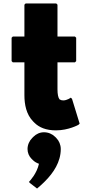

<svg xmlns="http://www.w3.org/2000/svg" viewBox="-20 -731 527 1109"><path d="M234 33C210 33 189 43 173 59L166 66C150 82 139 105 139 130C139 152 148 172 162 186L169 193C179 203 191 210 205 215C193 270 156 310 148 319L147 320L154 327L194 358C207 347 220 336 233 323L240 316C289 267 331 204 331 130C331 105 321 82 305 66L298 59C282 43 259 33 234 33ZM121 -520H54L47 -513V-378L54 -371H121V-181C121 -127 132 -70 171 -30L172 -29L179 -22C206 5 246 22 303 22C376 22 433 -10 433 -10L440 -17L396 -160L389 -167C389 -167 368 -151 345 -151C337 -151 330 -153 324 -157C316 -167 312 -187 312 -215V-371H413L420 -378V-513L413 -520H312V-704L305 -711H128L121 -704Z"/></svg>

Font: Hussar Woodtype
Style: Blk
Weight: 900
Foundry: Cannot Into Space Fonts
Version: Version 1.07